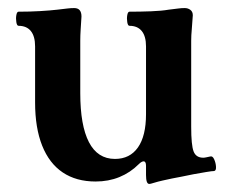

<svg xmlns="http://www.w3.org/2000/svg" viewBox="-20 -439 566 476"><path d="M350 17Q346 17 344 11.5Q342 6 342 -5V-28Q342 -39 336 -39Q334 -39 331 -37.5Q328 -36 324 -32Q303 -11 276 0Q249 11 217 11Q169 11 135.5 -11.5Q102 -34 84.5 -78Q67 -122 67 -185V-324Q67 -349 56.5 -362Q46 -375 26 -375Q22 -375 20.5 -384Q19 -393 20.5 -401.5Q22 -410 26 -410Q54 -410 79.5 -411.5Q105 -413 122 -415Q139 -417 147.5 -418Q156 -419 164 -419Q182 -419 182 -398Q181 -382 180 -366.5Q179 -351 179 -338V-208Q179 -128 200.5 -86.5Q222 -45 265 -45Q302 -45 322 -73.5Q342 -102 342 -156V-324Q342 -349 331.5 -362Q321 -375 301 -375Q297 -375 295.5 -384Q294 -393 295.5 -401.5Q297 -410 301 -410Q328 -410 354.5 -411Q381 -412 398 -415Q415 -417 422.5 -418Q430 -419 438 -419Q446 -419 452 -414.5Q458 -410 458 -401Q457 -383 455.5 -367Q454 -351 454 -338V-125Q454 -79 460 -63.5Q466 -48 484 -48Q487 -48 491.5 -49Q496 -50 501 -51Q507 -53 511 -44Q515 -35 515.5 -25.5Q516 -16 511 -15Q506 -15 491 -12.5Q476 -10 459.5 -7Q443 -4 430 -1Q418 1 406.5 3.5Q395 6 383.5 8.5Q372 11 359 15Q353 17 350 17Z"/></svg>

Font: Junicode VF
Style: Regular
Weight: 400
Designer: Peter S. Baker
Version: Version 2.213